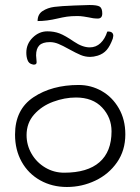

<svg xmlns="http://www.w3.org/2000/svg" viewBox="-20 -745 560 766"><path d="M40 -208Q40 -308 113.5 -357Q187 -406 294 -406Q343 -406 385.5 -382Q428 -358 454 -313Q480 -268 480 -209Q480 -145 447 -97.5Q414 -50 360.5 -24.5Q307 1 247 1Q188 1 140.5 -25.5Q93 -52 66.5 -99.5Q40 -147 40 -208ZM425 -221Q425 -276 387.5 -316Q350 -356 283 -356Q238 -356 192 -339Q146 -322 116 -288Q86 -254 86 -206Q86 -166 106 -131.5Q126 -97 160.5 -76.5Q195 -56 236 -56Q329 -56 377 -98Q425 -140 425 -221ZM85 -535Q85 -570 110.5 -595Q136 -620 169 -620Q196 -620 218 -611.5Q240 -603 275 -579Q309 -556 338 -556Q363 -556 381 -573Q399 -590 408 -619Q420 -620 426 -615.5Q432 -611 432 -602Q432 -599 430 -591Q419 -561 405.5 -545.5Q392 -530 370 -523Q353 -518 340 -518Q320 -518 302 -525.5Q284 -533 255 -549Q230 -563 213 -570Q196 -577 179 -577Q150 -577 137 -564Q124 -551 124 -524Q124 -517 126 -499V-496Q126 -490 120.5 -488Q115 -486 110 -488Q95 -491 90 -505Q85 -518 85 -535ZM276 -723Q326 -725 337 -725Q368 -725 378 -718.5Q388 -712 388 -691Q388 -671 370 -671Q352 -671 332 -676Q327 -677 314 -679Q301 -681 289 -681Q264 -681 247 -678.5Q230 -676 209 -671Q167 -661 130 -661Q130 -688 150 -701Q170 -714 196.5 -717.5Q223 -721 276 -723Z"/></svg>

Font: Indie Flower
Style: Regular
Weight: 400
Designer: Kimberly Geswein
Foundry: Kimberly Geswein
Version: Version 2.000